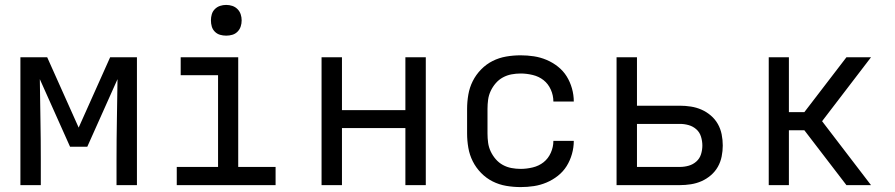

<svg xmlns="http://www.w3.org/2000/svg" viewBox="-20 -753 3640 781"><path d="M63 0V-520H172L300 -234L428 -520H537V0H454V-104Q454 -186 455.5 -267.5Q457 -349 458 -431L335 -156H265L142 -431Q143 -349 144.5 -267.5Q146 -186 146 -104V0Z M699 0V-74H867V-447H715V-520H949V-74H1101V0ZM900 -608Q887 -608 875 -611.5Q863 -615 854 -624Q845 -633 841.5 -645Q838 -657 838 -670Q838 -683 841.5 -695Q845 -707 854 -716Q863 -725 875 -729Q887 -733 900 -733Q913 -733 925 -729Q937 -725 946 -716Q955 -707 959 -695Q963 -683 963 -670Q963 -657 959 -645Q955 -633 946 -624Q937 -615 925 -611.5Q913 -608 900 -608Z M1288 0V-520H1371V-305H1629V-520H1712V0H1629V-232H1371V0Z M2098 8Q2068 8 2039 3Q2010 -2 1984 -15Q1958 -28 1937 -49.5Q1916 -71 1903 -97Q1890 -123 1885 -152Q1880 -181 1880 -210V-310Q1880 -339 1885 -368Q1890 -397 1903 -423Q1916 -449 1937 -470.5Q1958 -492 1984 -505Q2010 -518 2039 -523Q2068 -528 2098 -528Q2125 -528 2151.5 -524Q2178 -520 2203 -509.5Q2228 -499 2249.5 -482Q2271 -465 2285 -442.5Q2299 -420 2306.5 -393.5Q2314 -367 2314 -340Q2314 -340 2314 -340Q2314 -340 2314 -340H2231Q2231 -340 2231 -340Q2231 -340 2231 -340Q2231 -365 2220.5 -388.5Q2210 -412 2191 -427Q2172 -442 2147 -448Q2122 -454 2098 -454Q2079 -454 2060.5 -450.5Q2042 -447 2025.5 -438Q2009 -429 1996.5 -414.5Q1984 -400 1976 -383Q1968 -366 1965.5 -347.5Q1963 -329 1963 -310V-210Q1963 -191 1965.5 -172.5Q1968 -154 1976 -137Q1984 -120 1996.5 -105.5Q2009 -91 2025.5 -82Q2042 -73 2060.5 -69.5Q2079 -66 2098 -66Q2122 -66 2147 -72Q2172 -78 2191 -93Q2210 -108 2220.5 -131.5Q2231 -155 2231 -180Q2231 -180 2231 -180Q2231 -180 2231 -180H2314Q2314 -180 2314 -180Q2314 -180 2314 -180Q2314 -153 2306.5 -126.5Q2299 -100 2285 -77.5Q2271 -55 2249.5 -38Q2228 -21 2203 -10.5Q2178 0 2151.5 4Q2125 8 2098 8Z M2488 0V-520H2571V-323H2746Q2768 -323 2790.5 -319.5Q2813 -316 2833.5 -307Q2854 -298 2871.5 -283Q2889 -268 2900 -248.5Q2911 -229 2915.5 -206.5Q2920 -184 2920 -161Q2920 -139 2915.5 -116.5Q2911 -94 2900 -74.5Q2889 -55 2871.5 -40Q2854 -25 2833.5 -16Q2813 -7 2790.5 -3.5Q2768 0 2746 0ZM2746 -74Q2764 -74 2781.5 -79Q2799 -84 2812.5 -96Q2826 -108 2831.5 -125.5Q2837 -143 2837 -161Q2837 -179 2831.5 -197Q2826 -215 2812.5 -227Q2799 -239 2781.5 -244Q2764 -249 2746 -249H2571V-74Z M3107 0V-520H3189V-297H3252L3423 -520H3523L3324 -260L3523 0H3423L3252 -223H3189V0Z"/></svg>

Font: Iosevka Custom Extended
Style: Regular
Weight: 400
Width: 7
Monospace: yes
Designer: Belleve Invis
Foundry: Belleve Invis
Version: Version 11.2.4; ttfautohint (v1.8.4)